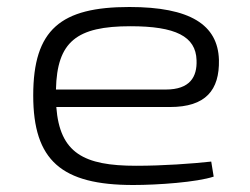

<svg xmlns="http://www.w3.org/2000/svg" viewBox="-20 -517 714 549"><path d="M369 -43C220 -43 151 -79 141 -211H466C568 -211 608 -259 606 -346C603 -446 524 -497 350 -497C154 -497 75 -433 75 -244C75 -58 156 12 361 12C431 12 543 4 591 -12L584 -55C529 -49 447 -43 369 -43ZM353 -442C482 -442 540 -413 542 -345C544 -297 523 -261 454 -261H140C143 -398 199 -442 353 -442Z"/></svg>

Font: Exo 2 Light Expanded
Style: Regular
Weight: 300
Width: 7
Designer: Natanael Gama
Version: Version 1.001;PS 001.001;hotconv 1.0.70;makeotf.lib2.5.58329